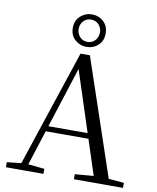

<svg xmlns="http://www.w3.org/2000/svg" viewBox="-102 -1051 922 1129"><g transform="rotate(10 359.0 -486.5)"><path d="M355 -779Q316 -779 286.5 -805Q257 -831 257 -876Q257 -920 286.5 -946.5Q316 -973 355 -973Q395 -973 424 -947Q453 -921 453 -876Q453 -831 424 -805Q395 -779 355 -779ZM355 -809Q384 -809 401.5 -829Q419 -849 419 -876Q419 -903 401.5 -922.5Q384 -942 355 -942Q327 -942 309.5 -922.5Q292 -903 292 -876Q292 -849 309.5 -829Q327 -809 355 -809ZM12 0V-30L110 -41H127L236 -30V0ZM84 0 328 -734H384L632 0H542L322 -675H342L338 -661L126 0ZM192 -249 196 -281H500L504 -249ZM418 0V-30L552 -41H581L711 -30V0Z"/></g></svg>

Font: Noto Serif KR ExtraLight
Style: Regular
Weight: 400
Version: Version 2.002-H1;hotconv 1.1.0;makeotfexe 2.6.0